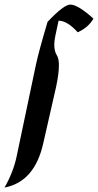

<svg xmlns="http://www.w3.org/2000/svg" viewBox="-44 -678 434 850"><path d="M147.9 -45.4Q109.9 127 -23.9 152.3Q14.6 84.5 29.3 16.1L115.2 -392.1Q127.4 -449.7 166.5 -581.1Q238.8 -657.7 267.1 -657.7Q300.8 -657.7 369.6 -595.7Q347.2 -555.7 299.8 -535.2Q253.9 -586.4 215.3 -586.4L201.2 -520.5Q196.3 -498 196.3 -479.5Q196.3 -450.7 208 -432.6Q216.8 -418.9 216.8 -388.7Q216.8 -353 204.6 -294.4Z"/></svg>

Font: Balgruf
Style: Italic
Weight: 500
Italic angle: -12°
Designer: Paul James Miller
Foundry: High-Logic / Made with FontCreator
Version: Version 1.201;March 28, 2021;FontCreator 13.0.0.2683 64-bit